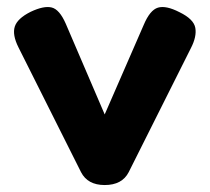

<svg xmlns="http://www.w3.org/2000/svg" viewBox="-20 -519 604 552"><path d="M281 13Q232 13 213 -24L33 -383Q15 -419 22.5 -442.5Q30 -466 68 -485Q106 -503 128.5 -497.5Q151 -492 169 -451L281 -190L393 -447Q411 -490 434 -497Q457 -504 496 -484Q537 -464 541.5 -439Q546 -414 529 -381L350 -24Q331 13 281 13Z"/></svg>

Font: Fredoka SemiBold
Style: Regular
Weight: 600
Designer: Ben Nathan
Foundry: Milena B. Brandão, Ben Nathan
Version: Version 2.001